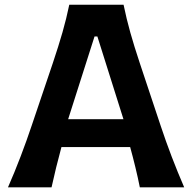

<svg xmlns="http://www.w3.org/2000/svg" viewBox="-20 -804 823 824"><path d="M14.2 0Q42 -63 68.6 -132.8Q95.2 -202.6 116.2 -265.6L207 -534.2Q231.4 -606.9 248.3 -665.8Q265.1 -724.6 277.3 -783.7H510.3Q522.9 -722.7 539.3 -664.3Q555.7 -606 579.6 -534.2L669.4 -264.6Q690.9 -199.7 717 -131.3Q743.2 -63 770.5 0H580.1Q571.8 -42 561 -86.2Q550.3 -130.4 538.6 -172.9H243.7Q219.7 -84.5 201.2 0ZM509.8 -292.5 397.9 -647.5H385.7L272.5 -292.5Z"/></svg>

Font: Pinar-FD SemiBold
Style: Regular
Weight: 600
Designer: Amin Abedi
Version: Version 2.000